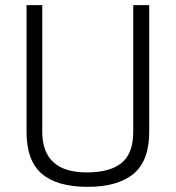

<svg xmlns="http://www.w3.org/2000/svg" viewBox="-20 -715 682 745"><path d="M144 -204Q144 -46 317 -46Q407 -46 452 -83Q497 -120 497 -204V-695H559V-204Q559 -91 498 -40.5Q437 10 319.5 10Q202 10 142.5 -40.5Q83 -91 83 -204V-695H144Z"/></svg>

Font: Titillium Web
Style: Light
Weight: 300
Version: Version 1.001;PS 57.000;hotconv 1.0.70;makeotf.lib2.5.55311